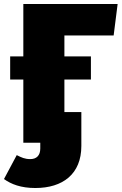

<svg xmlns="http://www.w3.org/2000/svg" viewBox="-64 -716 610 963"><path d="M506 -538 526 -696H53V-433H-13V-317H53V0H138V29C138 64 119 82 88 82C60 82 44 74 20 62L-44 182C-8 208 41 227 113 227C251 227 344 157 344 16V-154H259V-317H392V-433H259V-538Z"/></svg>

Font: Fira Sans Heavy
Style: Regular
Weight: 900
Designer: bBox Type GmbH & Carrois Corporate GbR & Edenspiekermann AG
Foundry: bBox Type GmbH & Carrois Corporate GbR & Edenspiekermann AG
Version: Version 4.300;PS 004.300;hotconv 1.0.88;makeotf.lib2.5.64775